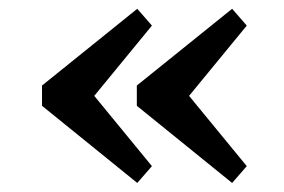

<svg xmlns="http://www.w3.org/2000/svg" viewBox="-20 -434 643 435"><path d="M539.1 -376 377.9 -179.7V-253.9L539.1 -57.6L505.9 -19.5L290 -194.3V-240.2L505.9 -414.1ZM324.2 -376 163.1 -179.7V-253.9L324.2 -57.6L291 -19.5L75.2 -194.3V-240.2L291 -414.1Z"/></svg>

Font: Crimson Pro ExtraLight SemiBold
Style: Regular
Weight: 600
Version: Version 1.002